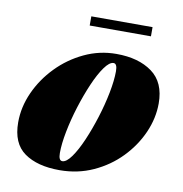

<svg xmlns="http://www.w3.org/2000/svg" viewBox="-72 -664 707 741"><g transform="rotate(10 282.0 -293.0)"><path d="M227 -596H467V-560H227ZM208.5 10Q121.5 10 70.8 -26Q20 -62 20 -144.5Q20 -204.5 46.2 -262.5Q72.5 -320.5 118 -367.2Q163.5 -414 222.8 -442Q282 -470 348 -470Q435 -470 488.2 -431.2Q541.5 -392.5 541.5 -310Q541.5 -252 516.5 -195.2Q491.5 -138.5 446.5 -92Q401.5 -45.5 340.8 -17.8Q280 10 208.5 10ZM213.5 -26Q229.5 -26 249 -53.2Q268.5 -80.5 287.5 -124.5Q306.5 -168.5 322.5 -219.5Q338.5 -270.5 348 -319.2Q357.5 -368 357.5 -403.5Q357.5 -433.5 343 -433.5Q327 -433.5 307.5 -406.2Q288 -379 269 -335Q250 -291 234 -240Q218 -189 208.5 -140.2Q199 -91.5 199 -56Q199 -26 213.5 -26Z"/></g></svg>

Font: Bodoni* 06pt Fatface
Style: Italic
Weight: 900
Italic angle: -13°
Version: Version 2.3